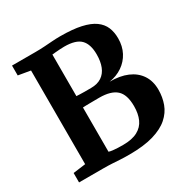

<svg xmlns="http://www.w3.org/2000/svg" viewBox="-169 -901 1038 1059"><g transform="rotate(-30 349.5 -372.0)"><path d="M118.9 -70.4V-667L41.5 -680.2V-743H190.7Q221.8 -743 248.8 -744.8Q275.7 -746.6 300.7 -748.4Q325.8 -750.3 351.1 -750.3Q431 -750.3 483.8 -738.6Q536.5 -726.9 567.2 -704.6Q597.9 -682.3 610.9 -651.1Q623.8 -619.9 623.8 -580.8Q623.8 -531 603.4 -492.2Q583 -453.4 546.7 -428.7Q510.4 -404 463.4 -396.7Q528.3 -397.3 575.7 -377.1Q623.1 -356.8 648.9 -317.9Q674.6 -279 674.6 -224.2Q674.6 -176.9 659.3 -135.2Q644 -93.6 608.1 -61.9Q572.2 -30.2 510.9 -12.1Q449.5 6 357.5 6Q323.4 6 298.9 4.5Q274.4 3 249.8 1.5Q225.2 0 191.1 0H39.5V-59.9ZM264.8 -419.6Q273 -419.1 284.8 -418.6Q296.7 -418.1 309.7 -418Q322.8 -417.9 335.3 -417.9Q347.8 -417.9 356.9 -417.9Q398.3 -417.9 424.7 -435.6Q451.2 -453.2 464.1 -485.8Q477 -518.3 477 -563.3Q477 -627.8 446.8 -658.7Q416.6 -689.6 343.1 -689.6Q331.1 -689.6 315.5 -688.6Q300 -687.7 286.1 -686.4Q272.2 -685 264.8 -684.3ZM264.8 -65.4Q273.7 -62.2 289 -60.4Q304.2 -58.7 321.3 -58Q338.4 -57.4 352.8 -57.4Q411.2 -57.4 446.3 -76.3Q481.5 -95.2 497.1 -130Q512.7 -164.8 512.7 -212.9Q512.7 -286.9 478.1 -317.9Q443.5 -349 369.6 -349Q357.9 -349 343.2 -348.8Q328.5 -348.6 313.3 -348.5Q298.1 -348.4 285.5 -348.1Q273 -347.9 264.8 -347.2Z"/></g></svg>

Font: Merriweather Light
Style: Regular
Weight: 300
Designer: Eben Sorkin
Foundry: Eben Sorkin
Version: Version 2.100